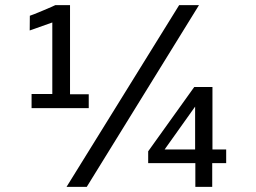

<svg xmlns="http://www.w3.org/2000/svg" viewBox="-20 -731 1002 751"><path d="M624 -146.5H743.2V-314ZM240.2 0 680.7 -710.9H758.3L319.3 0ZM744.1 0V-92.8H559.6V-139.2L739.7 -390.6H811V-146.5H864.7V-92.8H810.1V0ZM103.5 -308.1V-363.3H184.6V-643.1L96.2 -611.8L96.7 -669.4Q105.5 -671.9 147.9 -689.7Q190.4 -707.5 196.3 -710.9H253.9V-362.3H327.1V-308.1Z"/></svg>

Font: Muli
Style: Regular
Weight: 400
Designer: Vernon Adams
Foundry: newtypography
Version: Version 2; ttfautohint (v1.00rc1.6-4cba) -l 8 -r 50 -G 200 -